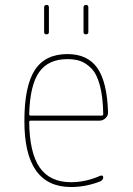

<svg xmlns="http://www.w3.org/2000/svg" viewBox="-20 -750 540 780"><path d="M253.9 -509.8Q175.8 -509.8 138.7 -456.5Q101.6 -403.3 98.6 -286.1Q98.6 -280.3 104.5 -280.3H392.6Q398.4 -280.3 399.4 -285.2Q398.4 -356.4 385.7 -403.3Q373 -450.2 351.1 -472.2Q329.1 -494.1 306.6 -502Q284.2 -509.8 253.9 -509.8ZM268.6 9.8Q78.1 9.8 79.1 -259.8Q79.1 -399.4 121.1 -464.8Q163.1 -530.3 253.9 -530.3Q335.9 -530.3 375.5 -473.6Q415 -417 418.9 -294.9Q419.9 -281.2 409.2 -270.5Q398.4 -259.8 383.8 -259.8H104.5Q99.6 -259.8 98.6 -255.9Q99.6 -129.9 141.1 -69.8Q182.6 -9.8 268.6 -9.8Q328.1 -9.8 387.7 -36.1Q391.6 -38.1 395.5 -36.1Q399.4 -34.2 399.4 -30.3Q399.4 -19.5 388.7 -13.7Q329.1 9.8 268.6 9.8ZM319.3 -620.1V-719.7Q319.3 -729.5 329.1 -730Q338.9 -730.5 338.9 -719.7V-620.1Q338.9 -610.4 329.1 -610.4Q319.3 -610.4 319.3 -620.1ZM159.2 -620.1V-719.7Q159.2 -729.5 168.9 -730Q178.7 -730.5 178.7 -719.7V-620.1Q178.7 -610.4 168.9 -610.4Q159.2 -610.4 159.2 -620.1Z"/></svg>

Font: Rounded Mgen+ 1m thin
Style: Regular
Weight: 100
Designer: [Source Han Sans]
Ryoko NISHIZUKA  (kana & ideographs); Paul D. Hunt (Latin, Greek & Cyrillic); Wenlong ZHANG  (bopomofo
Version: Version 1.059.20150602